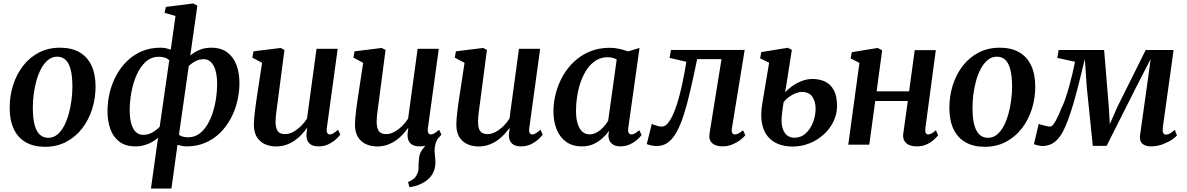

<svg xmlns="http://www.w3.org/2000/svg" viewBox="-20 -837 6868 1111"><path d="M327 -561Q393.5 -561 439.2 -535Q485 -509 508.8 -459Q532.5 -409 533 -337Q533 -268 513 -205.2Q493 -142.5 455 -93.5Q417 -44.5 362.8 -16Q308.5 12.5 240.5 12.5Q175 12.5 129.2 -13.8Q83.5 -40 60 -89.8Q36.5 -139.5 36 -210Q35.5 -280 55.5 -343.5Q75.5 -407 113.5 -456Q151.5 -505 205.5 -533Q259.5 -561 327 -561ZM311 -509Q281 -509 258.2 -490.2Q235.5 -471.5 218.5 -440.2Q201.5 -409 190.8 -370.2Q180 -331.5 174.8 -290.2Q169.5 -249 170 -211Q170 -150 180.8 -112.2Q191.5 -74.5 211.5 -57Q231.5 -39.5 259 -39.5Q288.5 -39.5 311.2 -58Q334 -76.5 350.5 -107.8Q367 -139 377.8 -178Q388.5 -217 393.8 -258.2Q399 -299.5 399 -338Q398.5 -398.5 388.5 -436Q378.5 -473.5 359 -491.2Q339.5 -509 311 -509Z M853.5 254 894.5 -40Q880.5 -27 860.8 -15.8Q841 -4.5 816.2 2.8Q791.5 10 763 10Q706 10 670.5 -17.2Q635 -44.5 618.5 -90.5Q602 -136.5 602 -193.5Q602 -247 614.5 -299.8Q627 -352.5 652.2 -399.5Q677.5 -446.5 714.5 -483Q751.5 -519.5 800 -540.2Q848.5 -561 908.5 -561Q925 -561 940 -557.8Q955 -554.5 968 -549.5L995.5 -744.5L932 -763L940 -797L1098.5 -817L1122 -804L1081 -515.5Q1102 -534 1132.5 -547.5Q1163 -561 1202.5 -561Q1259 -561 1295 -534Q1331 -507 1348.2 -461Q1365.5 -415 1365.5 -356.5Q1365.5 -304 1353 -251.2Q1340.5 -198.5 1315.5 -151.8Q1290.5 -105 1253.8 -68.5Q1217 -32 1168.2 -11Q1119.5 10 1060 10Q1046 10 1032.5 7.2Q1019 4.5 1007 1L972 254ZM904 -103.5 959.5 -489Q947.5 -499.5 932.2 -504Q917 -508.5 899.5 -508.5Q855 -508.5 823 -479.2Q791 -450 770.5 -403.2Q750 -356.5 740.2 -302.5Q730.5 -248.5 730.5 -198Q730.5 -154 739.5 -122Q748.5 -90 766 -73.2Q783.5 -56.5 808 -56.5Q838.5 -56.5 863.5 -71.5Q888.5 -86.5 904 -103.5ZM1072 -454 1015.5 -57Q1026.5 -49 1039.8 -45.8Q1053 -42.5 1068.5 -42.5Q1104 -42.5 1131.5 -62Q1159 -81.5 1179 -114.2Q1199 -147 1211.8 -187.5Q1224.5 -228 1230.5 -270.8Q1236.5 -313.5 1236.5 -352.5Q1236.5 -418.5 1216.2 -456.5Q1196 -494.5 1158.5 -494.5Q1132 -494.5 1109.5 -482.2Q1087 -470 1072 -454Z M1577 10.5Q1544 10.5 1515.2 -1.8Q1486.5 -14 1468 -41.2Q1449.5 -68.5 1449 -114.5Q1449 -131.5 1450.8 -152.8Q1452.5 -174 1455.5 -197.5Q1458.5 -221 1461.8 -244.8Q1465 -268.5 1468.5 -289.5L1496.5 -473.5L1440 -503.5L1446.5 -540L1604 -559.5L1626 -548L1592 -288Q1589.5 -267 1586.5 -245.5Q1583.5 -224 1580.8 -203.5Q1578 -183 1576.2 -165.2Q1574.5 -147.5 1574.5 -134Q1574.5 -106.5 1580.8 -90.5Q1587 -74.5 1599.2 -67.8Q1611.5 -61 1630 -61Q1653.5 -61 1677 -74Q1700.5 -87 1721.2 -107.2Q1742 -127.5 1756.5 -150.5L1811.5 -554.5H1934L1871 -95Q1868.5 -76.5 1873.5 -67.8Q1878.5 -59 1888 -59Q1897 -59 1907.8 -65Q1918.5 -71 1936 -86L1949 -58Q1943 -49 1925.8 -32.8Q1908.5 -16.5 1882.5 -3.2Q1856.5 10 1823.5 10Q1788.5 10 1771.5 -6Q1754.5 -22 1753.5 -48.5Q1753 -51.5 1753.2 -56.8Q1753.5 -62 1754.2 -68.8Q1755 -75.5 1756 -82.5Q1757 -89.5 1757.5 -95.5L1756 -96Q1742 -76.5 1724.2 -57.5Q1706.5 -38.5 1684.2 -23.2Q1662 -8 1635.2 1.2Q1608.5 10.5 1577 10.5Z M2349.5 246 2341 216.5Q2363 207.5 2375.5 196Q2388 184.5 2394.5 168Q2402.5 151 2402 128.8Q2401.5 106.5 2404.5 83Q2406.5 50 2423.2 29.2Q2440 8.5 2452.5 -8.5L2523.5 -48.5Q2507.5 -29 2501 -8Q2494.5 13 2494.5 37.5Q2495 51.5 2497.2 69.2Q2499.5 87 2499.5 103.5Q2499.5 135 2487 161.2Q2474.5 187.5 2448.5 207.5Q2428.5 222.5 2404.5 232.2Q2380.5 242 2349.5 246ZM2162 10.5Q2129 10.5 2100.2 -1.8Q2071.5 -14 2053 -41.2Q2034.5 -68.5 2034 -114.5Q2034 -131.5 2035.8 -152.8Q2037.5 -174 2040.5 -197.5Q2043.5 -221 2046.8 -244.8Q2050 -268.5 2053.5 -289.5L2081.5 -473.5L2025 -503.5L2031.5 -540L2189 -559.5L2211 -548L2177 -288Q2174.5 -267 2171.5 -245.5Q2168.5 -224 2165.8 -203.5Q2163 -183 2161.2 -165.2Q2159.5 -147.5 2159.5 -134Q2159.5 -106.5 2165.8 -90.5Q2172 -74.5 2184.2 -67.8Q2196.5 -61 2215 -61Q2238.5 -61 2262 -74Q2285.5 -87 2306.2 -107.2Q2327 -127.5 2341.5 -150.5L2396.5 -554.5H2519L2456 -95Q2453.5 -76.5 2458.5 -67.8Q2463.5 -59 2473 -59Q2482 -59 2492.8 -65Q2503.5 -71 2521 -86L2534 -58Q2528 -49 2510.8 -32.8Q2493.5 -16.5 2467.5 -3.2Q2441.5 10 2408.5 10Q2373.5 10 2356.5 -6Q2339.5 -22 2338.5 -48.5Q2338 -51.5 2338.2 -56.8Q2338.5 -62 2339.2 -68.8Q2340 -75.5 2341 -82.5Q2342 -89.5 2342.5 -95.5L2341 -96Q2327 -76.5 2309.2 -57.5Q2291.5 -38.5 2269.2 -23.2Q2247 -8 2220.2 1.2Q2193.5 10.5 2162 10.5Z M2748.5 10.5Q2715.5 10.5 2686.8 -1.8Q2658 -14 2639.5 -41.2Q2621 -68.5 2620.5 -114.5Q2620.5 -131.5 2622.2 -152.8Q2624 -174 2627 -197.5Q2630 -221 2633.2 -244.8Q2636.5 -268.5 2640 -289.5L2668 -473.5L2611.5 -503.5L2618 -540L2775.5 -559.5L2797.5 -548L2763.5 -288Q2761 -267 2758 -245.5Q2755 -224 2752.2 -203.5Q2749.5 -183 2747.8 -165.2Q2746 -147.5 2746 -134Q2746 -106.5 2752.2 -90.5Q2758.5 -74.5 2770.8 -67.8Q2783 -61 2801.5 -61Q2825 -61 2848.5 -74Q2872 -87 2892.8 -107.2Q2913.5 -127.5 2928 -150.5L2983 -554.5H3105.5L3042.5 -95Q3040 -76.5 3045 -67.8Q3050 -59 3059.5 -59Q3068.5 -59 3079.2 -65Q3090 -71 3107.5 -86L3120.5 -58Q3114.5 -49 3097.2 -32.8Q3080 -16.5 3054 -3.2Q3028 10 2995 10Q2960 10 2943 -6Q2926 -22 2925 -48.5Q2924.5 -51.5 2924.8 -56.8Q2925 -62 2925.8 -68.8Q2926.5 -75.5 2927.5 -82.5Q2928.5 -89.5 2929 -95.5L2927.5 -96Q2913.5 -76.5 2895.8 -57.5Q2878 -38.5 2855.8 -23.2Q2833.5 -8 2806.8 1.2Q2780 10.5 2748.5 10.5Z M3615.5 -97.5Q3612.5 -75.5 3618.5 -67.2Q3624.5 -59 3634 -59Q3643 -59 3653.5 -64.8Q3664 -70.5 3679 -83.5L3692.5 -56Q3687 -47.5 3670 -31.5Q3653 -15.5 3627.2 -2.8Q3601.5 10 3568.5 10Q3538 10 3519.5 -6Q3501 -22 3500.5 -54L3504 -79.5Q3488 -57.5 3465.5 -37Q3443 -16.5 3413.8 -3.2Q3384.5 10 3347.5 10Q3292.5 10 3255.8 -16.5Q3219 -43 3200.8 -89Q3182.5 -135 3182.5 -192.5Q3182.5 -245.5 3196.5 -298.2Q3210.5 -351 3237.2 -398Q3264 -445 3303.5 -481.8Q3343 -518.5 3394.5 -539.5Q3446 -560.5 3509 -560.5Q3535 -560.5 3563.8 -554.2Q3592.5 -548 3614 -539.5L3680.5 -559.5ZM3548.5 -492.5Q3538 -499 3525 -502.5Q3512 -506 3497 -506Q3459 -506 3429 -487.5Q3399 -469 3377.2 -437.2Q3355.5 -405.5 3341 -365Q3326.5 -324.5 3319.8 -281Q3313 -237.5 3313 -195.5Q3313 -151 3322.8 -120.5Q3332.5 -90 3350 -74.8Q3367.5 -59.5 3390.5 -59.5Q3408.5 -59.5 3424.2 -66.5Q3440 -73.5 3453.8 -84.8Q3467.5 -96 3479 -110Q3490.5 -124 3499 -138Z M4215 -94Q4212 -73 4218.2 -66Q4224.5 -59 4231.5 -59Q4240.5 -59 4252 -64.2Q4263.5 -69.5 4279.5 -83L4292.5 -54.5Q4284.5 -43.5 4264.8 -28Q4245 -12.5 4218.2 -1.2Q4191.5 10 4160 10Q4121.5 10 4100.5 -9Q4079.5 -28 4086 -66.5L4155 -495H4014Q3993 -393 3974.2 -312Q3955.5 -231 3936 -170.8Q3916.5 -110.5 3894 -71Q3872.5 -32.5 3844.8 -12.2Q3817 8 3779.5 8Q3763 8 3745.2 3.8Q3727.5 -0.5 3722.5 -3.5L3751.5 -120Q3755.5 -118 3765.2 -114.5Q3775 -111 3786.8 -107.8Q3798.5 -104.5 3809.5 -104.5Q3825.5 -104.5 3839.5 -118.8Q3853.5 -133 3866 -157Q3878.5 -181 3889.2 -211Q3900 -241 3908.5 -272.5Q3920 -314 3928.5 -354.8Q3937 -395.5 3943 -428.5Q3949 -461.5 3951.5 -479.5L3854.5 -502L3862.5 -548H4289Z M4566 11Q4520.5 11 4483.8 -3.5Q4447 -18 4422.2 -48Q4397.5 -78 4388.8 -125.2Q4380 -172.5 4391 -238L4430.5 -474L4378.5 -499.5L4385 -535.5L4538 -560.5L4562 -548.5L4523.5 -303.5Q4537.5 -319 4561.5 -336.8Q4585.5 -354.5 4616.5 -367.2Q4647.5 -380 4682 -380Q4722.5 -380 4754.5 -364.8Q4786.5 -349.5 4805 -315Q4823.5 -280.5 4823.5 -223.5Q4823.5 -177 4803.2 -134.8Q4783 -92.5 4747.5 -59.8Q4712 -27 4665.2 -8Q4618.5 11 4566 11ZM4575.5 -40Q4614.5 -40 4642.2 -65.2Q4670 -90.5 4684.8 -129.5Q4699.5 -168.5 4699.5 -208.5Q4699.5 -249 4680.8 -277Q4662 -305 4619 -305Q4603 -305 4583.2 -297Q4563.5 -289 4545 -275.8Q4526.5 -262.5 4514.5 -246.5Q4511 -226 4508.2 -205Q4505.5 -184 4503.5 -163.5Q4500 -121 4509 -93.5Q4518 -66 4535.5 -53Q4553 -40 4575.5 -40Z M5334.5 -94Q5332.5 -75.5 5337.2 -67.2Q5342 -59 5350.5 -59Q5359 -59 5369 -64Q5379 -69 5395.5 -83L5408.5 -54.5Q5403 -46.5 5386.5 -30.8Q5370 -15 5344.2 -2.5Q5318.5 10 5285.5 10Q5260 10 5241.2 2Q5222.5 -6 5213 -22.2Q5203.5 -38.5 5206.5 -62L5233 -252.5H5044.5L5010 0H4888.5L4953 -473L4902 -499L4909 -535L5058.5 -559.5L5084.5 -546L5052.5 -308.5H5240.5L5273 -547H5395Z M5764.5 -561Q5831 -561 5876.8 -535Q5922.5 -509 5946.2 -459Q5970 -409 5970.5 -337Q5970.5 -268 5950.5 -205.2Q5930.5 -142.5 5892.5 -93.5Q5854.5 -44.5 5800.2 -16Q5746 12.5 5678 12.5Q5612.5 12.5 5566.8 -13.8Q5521 -40 5497.5 -89.8Q5474 -139.5 5473.5 -210Q5473 -280 5493 -343.5Q5513 -407 5551 -456Q5589 -505 5643 -533Q5697 -561 5764.5 -561ZM5748.5 -509Q5718.5 -509 5695.8 -490.2Q5673 -471.5 5656 -440.2Q5639 -409 5628.2 -370.2Q5617.5 -331.5 5612.2 -290.2Q5607 -249 5607.5 -211Q5607.5 -150 5618.2 -112.2Q5629 -74.5 5649 -57Q5669 -39.5 5696.5 -39.5Q5726 -39.5 5748.8 -58Q5771.5 -76.5 5788 -107.8Q5804.5 -139 5815.2 -178Q5826 -217 5831.2 -258.2Q5836.5 -299.5 5836.5 -338Q5836 -398.5 5826 -436Q5816 -473.5 5796.5 -491.2Q5777 -509 5748.5 -509Z M6638 10Q6609 10 6590.8 -5Q6572.5 -20 6577 -55L6617 -340L6638.5 -496L6560 -343.5L6383.5 7H6303.5L6268.5 -333L6257.5 -495.5Q6240 -423 6223.8 -358.5Q6207.5 -294 6191.8 -240Q6176 -186 6160.2 -143.5Q6144.5 -101 6128.5 -71.5Q6107.5 -33 6078.8 -12.5Q6050 8 6011 8Q6003.5 8 5993 6Q5982.5 4 5973.8 1.2Q5965 -1.5 5963 -3.5L5990.5 -120.5Q5994.5 -118 6007.8 -114.2Q6021 -110.5 6035.5 -107.5Q6050 -104.5 6056.5 -104.5Q6064 -104.5 6072.2 -113.8Q6080.5 -123 6089 -138.2Q6097.5 -153.5 6105.8 -171.8Q6114 -190 6120.5 -208Q6132.5 -230.5 6144 -263.8Q6155.5 -297 6166.2 -335.5Q6177 -374 6185.8 -411.5Q6194.5 -449 6200.5 -479.5L6098 -502L6106 -547.5H6369L6396 -218L6402 -119L6445.5 -218L6609.5 -547.5H6771L6709 -103Q6707.5 -90 6708.2 -79.8Q6709 -69.5 6713.2 -63.8Q6717.5 -58 6725.5 -58Q6738 -58 6752 -66.2Q6766 -74.5 6778 -85.5L6790.5 -53Q6785 -45.5 6763.2 -30.2Q6741.5 -15 6709 -2.5Q6676.5 10 6638 10Z"/></svg>

Font: Merriweather 36pt SemiBold
Style: Italic
Weight: 600
Italic angle: -7.8°
Version: Version 2.101